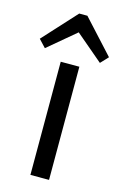

<svg xmlns="http://www.w3.org/2000/svg" viewBox="-155 -831 569 885"><g transform="rotate(15 129.0 -388.5)"><path d="M173.1 -540V0H84.2V-540ZM-36.4 -617.5 109.1 -776.6H148L293.7 -617.5L259.9 -581.5L107.9 -710.5H150.9L-2.7 -581.5Z"/></g></svg>

Font: Pathway Extreme 8pt Thin
Style: Regular
Weight: 100
Version: Version 1.001;gftools[0.9.26]